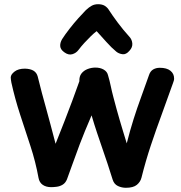

<svg xmlns="http://www.w3.org/2000/svg" viewBox="-20 -877 859 912"><path d="M578 15Q558 15 540 6.5Q522 -2 515 -24Q503 -63 491 -99Q479 -135 466.5 -171Q454 -207 441 -246Q428 -285 415 -329Q380 -248 358.5 -191Q337 -134 323 -94Q309 -54 298 -25Q291 -8 278 0Q265 8 250 10Q235 12 223 12Q199 12 183 1Q167 -10 163 -32Q149 -109 124.5 -183.5Q100 -258 75.5 -333Q51 -408 34 -485Q33 -493 32 -497.5Q31 -502 31 -509Q31 -523 49 -537Q67 -551 99 -551Q125 -550 139.5 -541Q154 -532 159 -514Q169 -472 179 -435.5Q189 -399 199 -362.5Q209 -326 220 -285Q231 -244 244 -194Q268 -254 287 -303Q306 -352 323 -397.5Q340 -443 357 -491Q356 -514 367 -528Q378 -542 396 -549Q414 -556 433 -556Q456 -556 472.5 -546.5Q489 -537 493 -520Q501 -493 506 -468.5Q511 -444 519 -414Q527 -384 534 -358Q541 -332 548.5 -307Q556 -282 564 -255Q572 -228 582 -196Q598 -259 614.5 -311Q631 -363 649.5 -413.5Q668 -464 688 -521Q694 -539 707.5 -547Q721 -555 739 -555Q772 -555 789.5 -541Q807 -527 807 -504Q807 -498 805.5 -493.5Q804 -489 802 -483Q775 -406 748 -333Q721 -260 696.5 -186.5Q672 -113 652 -33Q647 -13 630 1Q613 15 578 15ZM353 -640Q342 -625 323.5 -619.5Q305 -614 285 -629Q267 -642 266 -658Q265 -674 275 -691Q289 -713 310 -740Q331 -767 352.5 -791Q374 -815 388 -829Q403 -843 416 -850Q429 -857 446 -857Q465 -857 477.5 -849.5Q490 -842 499 -827Q513 -805 539 -770Q565 -735 595 -702Q607 -689 608.5 -670.5Q610 -652 595 -636Q579 -617 561.5 -619.5Q544 -622 532 -632Q510 -650 485 -678Q460 -706 439 -729Q427 -720 411.5 -705Q396 -690 380.5 -673Q365 -656 353 -640Z"/></svg>

Font: Playpen Sans SemiBold
Style: Regular
Weight: 600
Designer: Laura Meseguer, Veronika Burian, José Scaglione
Foundry: TypeTogether
Version: Version 1.001